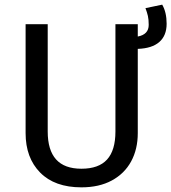

<svg xmlns="http://www.w3.org/2000/svg" viewBox="-20 -793 736 825"><path d="M696 -691Q696 -640 664.5 -612.5Q633 -585 572 -583V-221Q572 -152 543.5 -99.5Q515 -47 460.5 -17.5Q406 12 330 12Q215 12 152.5 -51.5Q90 -115 90 -221V-689H185V-228Q185 -148 221 -108Q257 -68 330 -68Q404 -68 440 -107.5Q476 -147 476 -228V-689H572V-636Q619 -645 619 -686Q619 -709 615.5 -724.5Q612 -740 605 -758L677 -773Q696 -740 696 -691Z"/></svg>

Font: Fira GO
Style: Regular
Weight: 400
Designer: Carrois Corporate
Foundry: Carrois Corporate GbR
Version: Version 0.300